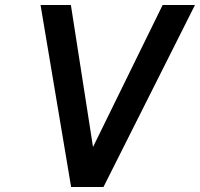

<svg xmlns="http://www.w3.org/2000/svg" viewBox="-20 -752 804 772"><path d="M143 -732H265L354 -161L634 -732H764L396 0H266Z"/></svg>

Font: Exo
Style: Demi Bold Italic
Weight: 600
Designer: Natanael Gama
Version: Version 1